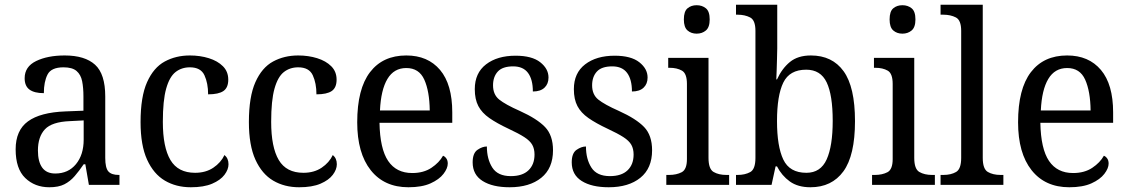

<svg xmlns="http://www.w3.org/2000/svg" viewBox="-20 -780 4762 810"><path d="M188 10Q127 10 86.5 -29Q46 -68 46 -150Q46 -230 98 -268Q150 -306 256 -310L332 -313V-373Q332 -410 326.5 -437.5Q321 -465 303 -480.5Q285 -496 248 -496Q196 -496 180.5 -465.5Q165 -435 165 -387Q125 -387 104.5 -402Q84 -417 84 -450Q84 -499 132.5 -522.5Q181 -546 253 -546Q338 -546 381 -507Q424 -468 424 -373V-114Q424 -72 437 -57Q450 -42 481 -42H484V0H355L340 -87H333Q314 -59 295 -37Q276 -15 251.5 -2.5Q227 10 188 10ZM213 -48Q268 -48 300.5 -87.5Q333 -127 333 -191V-272L275 -269Q199 -266 169.5 -234.5Q140 -203 140 -145Q140 -98 158 -73Q176 -48 213 -48Z M785 10Q723 10 675.5 -18Q628 -46 600.5 -106.5Q573 -167 573 -265Q573 -372 600.5 -433.5Q628 -495 675 -520.5Q722 -546 781 -546Q824 -546 861 -534.5Q898 -523 920.5 -500.5Q943 -478 943 -444Q943 -410 922.5 -396Q902 -382 858 -382Q858 -429 842.5 -462.5Q827 -496 781 -496Q746 -496 720.5 -476Q695 -456 681 -406Q667 -356 667 -266Q667 -159 699 -105Q731 -51 803 -51Q848 -51 880 -72.5Q912 -94 927 -126Q944 -112 944 -87Q944 -65 927 -42.5Q910 -20 875 -5Q840 10 785 10Z M1242 10Q1180 10 1132.5 -18Q1085 -46 1057.5 -106.5Q1030 -167 1030 -265Q1030 -372 1057.5 -433.5Q1085 -495 1132 -520.5Q1179 -546 1238 -546Q1281 -546 1318 -534.5Q1355 -523 1377.5 -500.5Q1400 -478 1400 -444Q1400 -410 1379.5 -396Q1359 -382 1315 -382Q1315 -429 1299.5 -462.5Q1284 -496 1238 -496Q1203 -496 1177.5 -476Q1152 -456 1138 -406Q1124 -356 1124 -266Q1124 -159 1156 -105Q1188 -51 1260 -51Q1305 -51 1337 -72.5Q1369 -94 1384 -126Q1401 -112 1401 -87Q1401 -65 1384 -42.5Q1367 -20 1332 -5Q1297 10 1242 10Z M1703 10Q1601 10 1544 -62Q1487 -134 1487 -264Q1487 -405 1541 -475.5Q1595 -546 1694 -546Q1785 -546 1836.5 -485Q1888 -424 1888 -306V-262H1581Q1583 -152 1617.5 -101Q1652 -50 1719 -50Q1767 -50 1800 -72Q1833 -94 1849 -123Q1857 -120 1863 -111.5Q1869 -103 1869 -90Q1869 -70 1851 -46.5Q1833 -23 1796.5 -6.5Q1760 10 1703 10ZM1793 -314Q1792 -395 1770 -444Q1748 -493 1694 -493Q1642 -493 1614.5 -447Q1587 -401 1583 -314Z M2130 10Q2058 10 2016 -16.5Q1974 -43 1974 -95Q1974 -134 1994.5 -148Q2015 -162 2034 -162Q2034 -109 2057 -73Q2080 -37 2135 -37Q2184 -37 2209.5 -61.5Q2235 -86 2235 -128Q2235 -152 2225.5 -169Q2216 -186 2192 -201.5Q2168 -217 2125 -237Q2076 -260 2044.5 -282Q2013 -304 1998 -332.5Q1983 -361 1983 -404Q1983 -472 2030.5 -508.5Q2078 -545 2155 -545Q2224 -545 2259 -517.5Q2294 -490 2294 -453Q2294 -426 2277 -410Q2260 -394 2228 -394Q2228 -445 2207.5 -472.5Q2187 -500 2145 -500Q2100 -500 2080 -478Q2060 -456 2060 -420Q2060 -381 2086 -360Q2112 -339 2173 -312Q2246 -279 2279.5 -244Q2313 -209 2313 -146Q2313 -70 2263.5 -30Q2214 10 2130 10Z M2548 10Q2476 10 2434 -16.5Q2392 -43 2392 -95Q2392 -134 2412.5 -148Q2433 -162 2452 -162Q2452 -109 2475 -73Q2498 -37 2553 -37Q2602 -37 2627.5 -61.5Q2653 -86 2653 -128Q2653 -152 2643.5 -169Q2634 -186 2610 -201.5Q2586 -217 2543 -237Q2494 -260 2462.5 -282Q2431 -304 2416 -332.5Q2401 -361 2401 -404Q2401 -472 2448.5 -508.5Q2496 -545 2573 -545Q2642 -545 2677 -517.5Q2712 -490 2712 -453Q2712 -426 2695 -410Q2678 -394 2646 -394Q2646 -445 2625.5 -472.5Q2605 -500 2563 -500Q2518 -500 2498 -478Q2478 -456 2478 -420Q2478 -381 2504 -360Q2530 -339 2591 -312Q2664 -279 2697.5 -244Q2731 -209 2731 -146Q2731 -70 2681.5 -30Q2632 10 2548 10Z M2919 -638Q2896 -638 2880.5 -651.5Q2865 -665 2865 -698Q2865 -732 2880.5 -745Q2896 -758 2919 -758Q2942 -758 2958 -745Q2974 -732 2974 -698Q2974 -665 2958 -651.5Q2942 -638 2919 -638ZM2791 0V-42H2803Q2834 -42 2856 -53.5Q2878 -65 2878 -109V-426Q2878 -470 2857 -482Q2836 -494 2805 -494H2799V-536H2969V-114Q2969 -67 2990.5 -54.5Q3012 -42 3044 -42H3056V0Z M3399 10Q3346 10 3312 -14.5Q3278 -39 3258 -78H3252L3235 0H3085V-42H3092Q3123 -42 3145 -54Q3167 -66 3167 -114V-650Q3167 -695 3144.5 -706.5Q3122 -718 3092 -718H3085V-760H3259V-576Q3259 -558 3258 -532Q3257 -506 3256.5 -482Q3256 -458 3255 -445H3258Q3279 -491 3312.5 -518.5Q3346 -546 3401 -546Q3491 -546 3539 -479.5Q3587 -413 3587 -269Q3587 -124 3538 -57Q3489 10 3399 10ZM3382 -51Q3442 -51 3467.5 -107.5Q3493 -164 3493 -270Q3493 -379 3467.5 -432.5Q3442 -486 3381 -486Q3311 -486 3284.5 -431.5Q3258 -377 3258 -269Q3258 -163 3284.5 -107Q3311 -51 3382 -51Z M3787 -638Q3764 -638 3748.5 -651.5Q3733 -665 3733 -698Q3733 -732 3748.5 -745Q3764 -758 3787 -758Q3810 -758 3826 -745Q3842 -732 3842 -698Q3842 -665 3826 -651.5Q3810 -638 3787 -638ZM3659 0V-42H3671Q3702 -42 3724 -53.5Q3746 -65 3746 -109V-426Q3746 -470 3725 -482Q3704 -494 3673 -494H3667V-536H3837V-114Q3837 -67 3858.5 -54.5Q3880 -42 3912 -42H3924V0Z M3948 0V-42H3960Q3992 -42 4013.5 -54.5Q4035 -67 4035 -114V-650Q4035 -695 4012.5 -706.5Q3990 -718 3960 -718H3948V-760H4126V-114Q4126 -67 4147.5 -54.5Q4169 -42 4201 -42H4213V0Z M4491 10Q4389 10 4332 -62Q4275 -134 4275 -264Q4275 -405 4329 -475.5Q4383 -546 4482 -546Q4573 -546 4624.5 -485Q4676 -424 4676 -306V-262H4369Q4371 -152 4405.5 -101Q4440 -50 4507 -50Q4555 -50 4588 -72Q4621 -94 4637 -123Q4645 -120 4651 -111.5Q4657 -103 4657 -90Q4657 -70 4639 -46.5Q4621 -23 4584.5 -6.5Q4548 10 4491 10ZM4581 -314Q4580 -395 4558 -444Q4536 -493 4482 -493Q4430 -493 4402.5 -447Q4375 -401 4371 -314Z"/></svg>

Font: Noto Serif Khmer SemiCondensed
Style: Regular
Weight: 400
Width: 4
Designer: Danh Hong and the Monotype Design Team
Foundry: Monotype Imaging Inc.
Version: Version 2.004; ttfautohint (v1.8.4.7-5d5b)